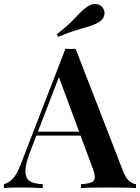

<svg xmlns="http://www.w3.org/2000/svg" viewBox="-33 -960 714 980"><path d="M353 -711 596 -84Q611 -48 628.5 -34.5Q646 -21 661 -20V0Q635 -2 598.5 -2.5Q562 -3 524 -3Q480 -3 442 -2.5Q404 -2 380 0V-20Q431 -22 445 -37.5Q459 -53 439 -104L263 -579L281 -601L121 -186Q102 -136 98 -104Q94 -72 103 -54Q112 -36 133 -28.5Q154 -21 185 -20V0Q153 -2 123 -2.5Q93 -3 63 -3Q41 -3 21.5 -2.5Q2 -2 -13 0V-20Q9 -25 30.5 -46Q52 -67 72 -119L301 -711Q313 -710 327 -710Q341 -710 353 -711ZM440 -288V-268H142L152 -288ZM421 -931Q442 -943 463.5 -938.5Q485 -934 495 -915Q504 -897 498 -878Q492 -859 470 -846Q448 -833 420.5 -825Q393 -817 356 -806Q319 -795 264 -772L257 -785Q304 -822 332 -850Q360 -878 379.5 -898.5Q399 -919 421 -931Z"/></svg>

Font: Playfair Display SemiBold
Style: Regular
Weight: 600
Designer: Claus Eggers Sørensen
Foundry: Claus Eggers Sørensen
Version: Version 1.203